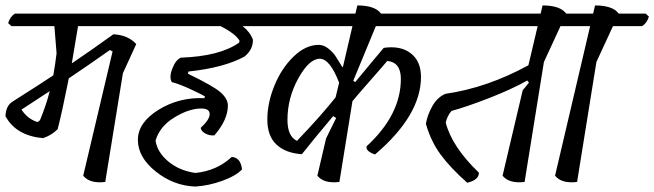

<svg xmlns="http://www.w3.org/2000/svg" viewBox="-21 -669 2406 706"><path d="M617 -619 629 -608Q622 -584 604 -573H266Q257 -517 243 -436Q310 -481 396 -543Q450 -540 480 -507L431 -400L366 0Q309 7 285 -23L393 -480L383 -485Q295 -423 232 -381Q208 -260 191 -194Q168 -171 137 -161Q38 -170 -1 -242Q1 -279 23 -294Q135 -365 175 -392Q182 -431 187 -473L179 -573H21L9 -584Q16 -608 34 -619ZM162 -334 58 -266Q80 -232 117 -220L126 -227Q148 -280 162 -334Z M717 -199Q750 -229 750 -249.5Q750 -270 719 -270Q674 -270 620 -237Q566 -204 551 -152Q557 -110 597 -76Q637 -42 697 -33Q777 -41 831 -92Q864 -90 869 -46Q846 -22 796 -4Q746 14 697 17Q617 14 551.5 -38.5Q486 -91 486 -154.5Q486 -218 561.5 -265Q637 -312 730 -308L733 -314Q719 -323 677.5 -342Q636 -361 611 -367Q600 -384 612.5 -416.5Q625 -449 644 -457Q787 -462 858 -512L860 -519Q845 -545 790 -573H542L530 -584Q537 -608 555 -619H1025L1037 -608Q1030 -584 1012 -573H871Q899 -551 909 -523Q910 -487 878 -461Q803 -420 672 -406L670 -398Q763 -353 789.5 -330Q816 -307 817 -282Q817 -228 767 -171Q747 -170 732.5 -179Q718 -188 717 -199Z M1527 -386Q1527 -245 1358 -101Q1323 -113 1327 -131Q1453 -247 1453 -379Q1453 -440 1403 -445Q1389 -428 1341 -373.5Q1293 -319 1275 -297L1227 0Q1170 7 1146 -23L1178 -160L1215 -235L1204 -242Q1130 -154 1089 -102Q1029 -106 995.5 -137.5Q962 -169 962 -229.5Q962 -290 988 -354Q1014 -418 1058.5 -461Q1103 -504 1151 -504Q1170 -504 1187.5 -489.5Q1205 -475 1212.5 -463Q1220 -451 1238 -422L1240 -423L1275 -573H954L942 -584Q949 -608 967 -619H1286L1293 -649Q1358 -649 1380 -619H1676L1688 -608Q1681 -584 1663 -573H1361L1278 -372L1285 -367Q1306 -392 1343.5 -437.5Q1381 -483 1390 -493Q1452 -502 1489.5 -473Q1527 -444 1527 -386ZM1155 -453Q1116 -453 1076 -381Q1036 -309 1036 -228Q1036 -168 1071 -151Q1160 -244 1213 -311L1226 -365Q1192 -453 1155 -453Z M2160 -619 2172 -608Q2165 -584 2147 -573H2040L1979 -441L1908 0Q1851 7 1827 -23L1901 -337L1924 -365L1918 -373Q1859 -340 1776.5 -308Q1694 -276 1639 -261Q1623 -242 1618 -218Q1641 -129 1740 -34Q1740 -7 1697 3Q1635 -52 1599 -101Q1563 -150 1545 -214Q1551 -248 1569.5 -280Q1588 -312 1617 -324Q1770 -346 1922 -429L1956 -573H1556L1544 -584Q1551 -608 1569 -619H1967L1974 -649Q2039 -649 2061 -619Z M2353 -619 2365 -608Q2358 -584 2340 -573H2233L2172 -441L2101 0Q2044 7 2020 -23L2149 -573H2040L2028 -584Q2035 -608 2053 -619H2160L2167 -649Q2232 -649 2254 -619Z"/></svg>

Font: Tillana
Style: Regular
Weight: 400
Designer: Lipi Raval (Devanagari, Latin), Jonny Pinhorn (Latin)
Foundry: Indian Type Foundry
Version: Version 2.002;PS 1.0;hotconv 1.0.79;makeotf.lib2.5.61930; tt